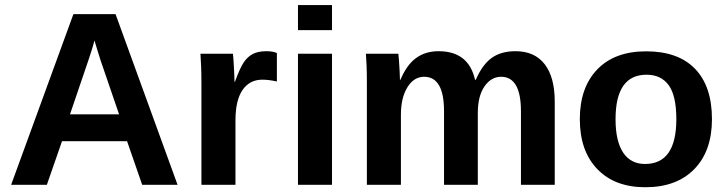

<svg xmlns="http://www.w3.org/2000/svg" viewBox="-20 -745 2929 774"><path d="M230 -175.8 168.9 0H24.9L275.9 -688H445.8L695.8 0H553.2L492.2 -175.8ZM360.8 -582Q356 -562.5 347.2 -535.2Q338.4 -507.8 334.5 -496.6L262.2 -284.2H460L385.7 -501Q378.9 -521 373 -541.5Q367.2 -562 360.8 -582Z M929.2 -259.3V0H792V-404.3Q792 -447.8 790.8 -476.8Q789.6 -505.9 788.1 -528.3H918.9Q919.9 -523.9 920.9 -508.8Q921.9 -493.7 922.9 -474.9Q923.8 -456.1 924.6 -439.5Q925.3 -422.9 925.3 -415.5H927.2Q946.8 -470.2 962.9 -494.1Q978.5 -517.1 1000 -527.8Q1021.5 -538.6 1053.7 -538.6Q1080.1 -538.6 1096.2 -531.2V-416.5Q1063.5 -423.8 1037.6 -423.8Q986.3 -423.8 957.8 -382.3Q929.2 -340.8 929.2 -259.3Z M1318.4 -724.6V-623.5H1181.2V-724.6ZM1318.4 -528.3V0H1181.2V-528.3Z M1596.2 -283.2V0H1459V-410.2Q1459 -452.6 1457.8 -479.7Q1456.5 -506.8 1455.1 -528.3H1585.9Q1586.9 -522.5 1588.4 -500.7Q1589.8 -479 1591.1 -456.3Q1592.3 -433.6 1592.3 -423.3H1594.2Q1619.6 -483.9 1657.5 -511.2Q1695.3 -538.6 1748 -538.6Q1869.1 -538.6 1895 -423.3H1897.9Q1924.8 -484.9 1962.4 -511.7Q2000 -538.6 2058.1 -538.6Q2135.3 -538.6 2175.8 -486.1Q2216.3 -433.6 2216.3 -335.4V0H2080.1V-296.4Q2080.1 -435.5 2000 -435.5Q1960 -435.5 1933.1 -396.7Q1906.2 -357.9 1906.2 -289.6V0H1770V-296.4Q1770 -435.5 1689.9 -435.5Q1648.4 -435.5 1622.3 -393.1Q1596.2 -350.6 1596.2 -283.2Z M2850.1 -264.6Q2850.1 -136.2 2778.8 -63.2Q2707.5 9.8 2581.5 9.8Q2458 9.8 2387.7 -63.5Q2317.4 -136.7 2317.4 -264.6Q2317.4 -392.1 2387.7 -465.1Q2458 -538.1 2584.5 -538.1Q2713.9 -538.1 2782 -467.5Q2850.1 -397 2850.1 -264.6ZM2706.5 -264.6Q2706.5 -358.9 2675.8 -401.4Q2645 -443.8 2586.4 -443.8Q2461.4 -443.8 2461.4 -264.6Q2461.4 -176.3 2491.9 -130.1Q2522.5 -84 2580.1 -84Q2706.5 -84 2706.5 -264.6Z"/></svg>

Font: Arimo
Style: Bold
Weight: 700
Designer: Steve Matteson
Foundry: Monotype Imaging Inc.
Version: Version 1.33